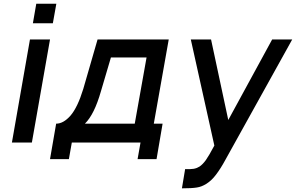

<svg xmlns="http://www.w3.org/2000/svg" viewBox="-20 -778 1615 1048"><path d="M287.5 -757.5 268.5 -651H159.5L178 -757.5ZM253 -562.5 154 0H45L143.5 -562.5Z M819.5 -103H867.5L834.5 90.5H731L747 0H372L356 90.5H253L286.5 -103Q326 -103 364.5 -146.5Q403.5 -191.5 434.5 -292.5L512.5 -562.5H901ZM780 -464.5H585.5L531 -280Q495 -153.5 443.5 -103H715.5Z M1575 -562.5 1210.5 94Q1197 119 1184.2 139Q1171.5 159 1159.2 175.2Q1147 191.5 1134 203.8Q1121 216 1107 225Q1080 242 1054 245.5Q1027 250 973 250L990.5 145Q1005 145.5 1016 145.2Q1027 145 1036.2 143.5Q1045.5 142 1053.2 139Q1061 136 1068.5 131.5Q1085.5 120.5 1103.5 96Q1120.5 72 1150 16.5L1021.5 -562.5H1132L1226 -123L1465.5 -562.5Z"/></svg>

Font: Russisch Sans SemiBold
Style: Italic
Weight: 600
Width: 4
Italic angle: -10°
Designer: Michael Sharanda (font) & Cristiano Sobral (main changes)
Foundry: Michael Sharanda
Version: Version 2.00;September 8, 2020;FontCreator 13.0.0.2681 64-bi